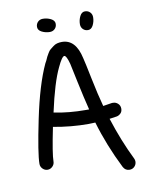

<svg xmlns="http://www.w3.org/2000/svg" viewBox="-79 -690 639 809"><g transform="rotate(-10 240.0 -285.0)"><path d="M130 -600Q130 -613 138.5 -621.5Q147 -630 160 -630Q178 -630 194 -622Q210 -614 210 -600Q210 -587 201.5 -578.5Q193 -570 180 -570Q162 -570 146 -578Q130 -586 130 -600ZM340 -630Q353 -630 361.5 -621.5Q370 -613 370 -600Q370 -582 362 -566Q354 -550 340 -550Q327 -550 318.5 -558.5Q310 -567 310 -580Q310 -598 318 -614Q326 -630 340 -630ZM440 30Q440 42 431.5 51Q423 60 410 60Q392 60 383 43Q332 -59 302 -161Q297 -161 287.5 -160.5Q278 -160 273 -160Q198 -160 123 -174Q100 -62 100 -30Q100 -18 91 -9Q82 0 70 0Q58 0 49 -9Q40 -18 40 -30Q40 -74 69.5 -216.5Q99 -359 138 -443L144 -454Q149 -466 151 -469.5Q153 -473 159 -483.5Q165 -494 170.5 -498Q176 -502 184 -508.5Q192 -515 201.5 -517.5Q211 -520 222 -520Q281 -520 299 -437Q304 -418 318.5 -346.5Q333 -275 347 -224L385 -230H390Q402 -230 411 -221.5Q420 -213 420 -200Q420 -187 412 -179.5Q404 -172 395 -170.5Q386 -169 364 -166Q396 -66 437 17Q440 23 440 30ZM273 -220H286Q273 -271 258.5 -340Q244 -409 241 -423Q231 -460 222 -460Q212 -460 192 -417Q163 -357 136 -233Q199 -220 273 -220Z"/></g></svg>

Font: Pecita
Style: Book
Weight: 400
Width: 7
Version: Version 4.3